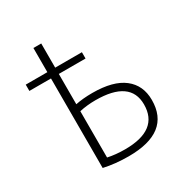

<svg xmlns="http://www.w3.org/2000/svg" viewBox="-167 -839 933 977"><g transform="rotate(-30 299.0 -350.0)"><path d="M211 -312V-40Q257 -30 312 -30Q509 -30 509 -180Q509 -322 305 -322Q256 -322 211 -312ZM211 -353Q254 -362 310 -362Q432 -362 493.5 -314Q555 -266 555 -180Q555 10 310 10Q232 10 165 -5V-531H38V-568H165V-710H211V-568H368V-531H211Z"/></g></svg>

Font: M PLUS 1p Light
Style: Regular
Weight: 300
Version: Version 1.061